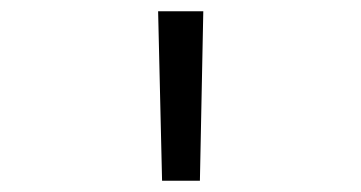

<svg xmlns="http://www.w3.org/2000/svg" viewBox="-20 -750 640 340"><path d="M267 -430H334L340 -730H260Z"/></svg>

Font: JetBrains Mono ExtraLight
Style: Regular
Weight: 240
Monospace: yes
Designer: Philipp Nurullin, Konstantin Bulenkov
Foundry: JetBrains
Version: Version 2.305